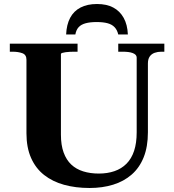

<svg xmlns="http://www.w3.org/2000/svg" viewBox="-20 -928 870 958"><path d="M464 -908Q416 -908 382 -890.5Q348 -873 330 -839Q312 -805 310 -756H356Q360 -779 372.5 -792.5Q385 -806 407.5 -812Q430 -818 462 -818Q495 -818 517 -812Q539 -806 552 -792Q565 -778 570 -756H618Q616 -805 597 -839Q578 -873 545 -890.5Q512 -908 464 -908ZM284 -256Q284 -204 297.5 -167Q311 -130 335.5 -107Q360 -84 395 -73Q430 -62 473 -62Q516 -62 551 -74Q586 -86 611 -111Q636 -136 649 -175Q662 -214 662 -268V-641Q662 -649 656.5 -654.5Q651 -660 641.5 -663.5Q632 -667 619.5 -668.5Q607 -670 592 -670H570V-710H800V-670H785Q767 -670 751.5 -664.5Q736 -659 727 -646Q718 -633 718 -611V-268Q718 -196 697 -143.5Q676 -91 637 -57Q598 -23 544.5 -6.5Q491 10 427 10Q357 10 299.5 -6Q242 -22 200 -55Q158 -88 135 -140Q112 -192 112 -263V-630Q112 -655 91.5 -662.5Q71 -670 43 -670H29V-710H367V-670H353Q342 -670 329.5 -669.5Q317 -669 307 -667.5Q297 -666 290.5 -664Q284 -662 284 -658Z"/></svg>

Font: Roboto Serif 120pt Expanded SemiBold
Style: Regular
Weight: 600
Width: 7
Designer: Greg Gazdowicz
Foundry: Commercial Type
Version: Version 1.008